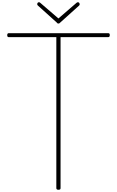

<svg xmlns="http://www.w3.org/2000/svg" viewBox="-20 -1694 1053 1728"><path d="M506 14Q487 14 487 -1V-1360H56Q52 -1360 48.5 -1364Q45 -1368 45 -1377Q45 -1387 48.5 -1391Q52 -1395 56 -1395H956Q961 -1395 964.5 -1391.5Q968 -1388 968 -1378Q968 -1369 964.5 -1364.5Q961 -1360 956 -1360H525V-1Q525 6 521 10Q517 14 506 14ZM681 -1674Q688 -1674 692.5 -1668.5Q697 -1663 697 -1655Q697 -1652 696 -1649.5Q695 -1647 692 -1644L522 -1491Q517 -1485 513.5 -1483.5Q510 -1482 506 -1482Q502 -1482 498.5 -1483.5Q495 -1485 490 -1492L320 -1645Q317 -1648 316 -1651Q315 -1654 315 -1656Q315 -1664 319.5 -1669Q324 -1674 331 -1674Q335 -1674 338 -1672Q341 -1670 343 -1668L506 -1528L668 -1668Q671 -1670 674 -1672Q677 -1674 681 -1674Z"/></svg>

Font: Playwrite BE WAL Thin
Style: Regular
Weight: 250
Version: Version 1.002